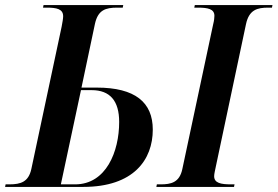

<svg xmlns="http://www.w3.org/2000/svg" viewBox="-43 -734 1090 754"><path d="M-23 0H284C482 0 557 -107 557 -225C557 -332 488 -390 337 -390H277L330 -641C342 -695 372 -704 417 -704H439L441 -714H128L126 -704H141C179 -704 205 -699 205 -670C205 -661 202 -645 199 -629L80 -70C69 -20 39 -10 -6 -10H-21ZM571 0H876L878 -10H864C825 -10 798 -15 798 -42C798 -52 802 -66 805 -82L923 -639C935 -696 968 -704 1010 -704H1025L1027 -714H722L720 -704H734C773 -704 799 -699 799 -672C799 -666 798 -653 794 -638L673 -70C662 -17 628 -10 588 -10H573ZM252 -10H196L275 -380H317C389 -380 425 -338 425 -255C425 -139 374 -10 252 -10Z"/></svg>

Font: Noto Serif Display SemiCondensed SemiBold
Style: Italic
Weight: 600
Width: 4
Italic angle: -12°
Designer: Monotype Design Team
Foundry: Monotype Imaging Inc.
Version: Version 2.009